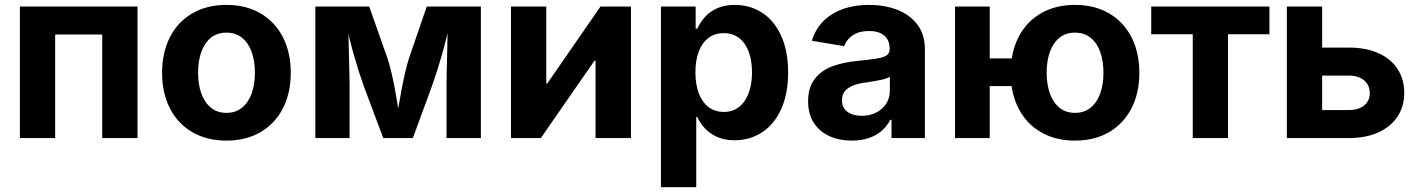

<svg xmlns="http://www.w3.org/2000/svg" viewBox="-20 -573 5889 797"><path d="M550.8 0H404.3V-429.7H209V0H62.5V-545.9H550.8Z M652.8 -270.5Q652.8 -354.5 685.3 -418.5Q717.8 -482.4 778.3 -517.6Q838.9 -552.7 919.9 -552.7Q1001 -552.7 1061.3 -517.6Q1121.6 -482.4 1154.3 -418.5Q1187 -354.5 1187 -270.5Q1187 -187 1154.3 -123.3Q1121.6 -59.6 1061.3 -24.4Q1001 10.7 919.9 10.7Q838.9 10.7 778.3 -24.4Q717.8 -59.6 685.3 -123.3Q652.8 -187 652.8 -270.5ZM1038.1 -271Q1038.1 -319.8 1024.7 -357.4Q1011.2 -395 984.6 -416.3Q958 -437.5 919.9 -437.5Q881.8 -437.5 855.5 -416.3Q829.1 -395 815.7 -357.7Q802.2 -320.3 802.2 -271Q802.2 -222.7 815.7 -185.1Q829.1 -147.5 855.5 -126Q881.8 -104.5 919.9 -104.5Q958 -104.5 984.6 -126Q1011.2 -147.5 1024.7 -185.1Q1038.1 -222.7 1038.1 -271Z M1289.1 -545.9H1512.7L1588.4 -331.1Q1604.5 -282.2 1618.7 -206.1Q1632.8 -129.9 1642.6 -57.1H1623.5Q1631.8 -122.1 1647 -201.4Q1662.1 -280.8 1677.7 -331.1L1751.5 -545.9H1976.1V0H1833.5V-215.3Q1833.5 -258.3 1835.9 -337.4Q1837.9 -409.2 1838.9 -486.8H1848.6Q1835 -417 1814.7 -346.2Q1794.4 -275.4 1772.9 -215.3L1693.8 0H1570.8L1490.2 -215.3Q1468.3 -276.4 1448.2 -347.2Q1428.2 -418 1414.6 -486.8H1425.3L1428.2 -355Q1431.2 -247.6 1431.2 -215.3V0H1289.1Z M2452.1 0V-321.3H2447.8L2225.1 0H2101.1V-545.9H2247.6V-226.1H2251.5L2472.7 -545.9H2599.1V0Z M2723.6 -545.9H2867.7V-454.1H2874.5Q2886.2 -479.5 2905.3 -501.5Q2924.3 -523.4 2955.6 -538.1Q2986.8 -552.7 3030.3 -552.7Q3092.3 -552.7 3142.6 -520.8Q3192.9 -488.8 3222.2 -425.5Q3251.5 -362.3 3251.5 -272Q3251.5 -183.6 3222.7 -120.1Q3193.8 -56.6 3143.3 -23.7Q3092.8 9.3 3029.3 9.3Q2987.3 9.3 2956.3 -4.9Q2925.3 -19 2905.8 -40.5Q2886.2 -62 2874.5 -87.4H2870.1V204.1H2723.6ZM3101.6 -272.5Q3101.6 -320.8 3088.1 -357.7Q3074.7 -394.5 3048.3 -415Q3022 -435.5 2984.4 -435.5Q2947.3 -435.5 2920.9 -415.5Q2894.5 -395.5 2880.6 -358.9Q2866.7 -322.3 2866.7 -272.5Q2866.7 -223.1 2880.6 -186Q2894.5 -148.9 2921.1 -128.7Q2947.8 -108.4 2984.4 -108.4Q3021.5 -108.4 3047.9 -129.2Q3074.2 -149.9 3087.9 -187Q3101.6 -224.1 3101.6 -272.5Z M3334.5 -152.8Q3334.5 -210.4 3362.3 -245.8Q3390.1 -281.2 3435.3 -297.9Q3480.5 -314.5 3540.5 -320.3L3581.1 -324.7Q3615.7 -328.6 3635 -333Q3654.3 -337.4 3663.6 -345.9Q3672.9 -354.5 3672.9 -369.1V-371.6Q3672.9 -406.2 3650.6 -425.3Q3628.4 -444.3 3587.4 -444.3Q3546.9 -444.3 3520.3 -426.8Q3493.7 -409.2 3484.4 -381.3L3350.1 -403.8Q3371.1 -474.6 3433.6 -513.7Q3496.1 -552.7 3587.9 -552.7Q3649.9 -552.7 3702.4 -533.2Q3754.9 -513.7 3787.1 -472.2Q3819.3 -430.7 3819.3 -367.7V0H3680.7V-75.7H3675.8Q3662.1 -49.3 3639.9 -30Q3617.7 -10.7 3586.4 0Q3555.2 10.7 3516.1 10.7Q3463.4 10.7 3422.4 -8.1Q3381.3 -26.9 3357.9 -63.5Q3334.5 -100.1 3334.5 -152.8ZM3673.8 -195.3V-254.4Q3663.1 -247.1 3637.9 -241.7Q3612.8 -236.3 3577.6 -231L3565.4 -229.5Q3522.5 -223.1 3498.8 -205.8Q3475.1 -188.5 3475.1 -156.7Q3475.1 -125.5 3497.6 -108.9Q3520 -92.3 3557.6 -92.3Q3591.3 -92.3 3617.7 -106Q3644 -119.6 3658.9 -143.1Q3673.8 -166.5 3673.8 -195.3Z M3944.3 -545.9H4088.4V0H3944.3ZM4047.9 -330.6H4219.7V-215.8H4047.9ZM4175.3 -270.5Q4175.3 -354.5 4207.8 -418.5Q4240.2 -482.4 4300.8 -517.6Q4361.3 -552.7 4442.4 -552.7Q4523.4 -552.7 4583.7 -517.6Q4644 -482.4 4676.8 -418.5Q4709.5 -354.5 4709.5 -270.5Q4709.5 -187 4676.8 -123.3Q4644 -59.6 4583.7 -24.4Q4523.4 10.7 4442.4 10.7Q4361.3 10.7 4300.8 -24.4Q4240.2 -59.6 4207.8 -123.3Q4175.3 -187 4175.3 -270.5ZM4560.5 -271Q4560.5 -319.8 4547.1 -357.4Q4533.7 -395 4507.1 -416.3Q4480.5 -437.5 4442.4 -437.5Q4404.3 -437.5 4377.9 -416.3Q4351.6 -395 4338.1 -357.7Q4324.7 -320.3 4324.7 -271Q4324.7 -222.7 4338.1 -185.1Q4351.6 -147.5 4377.9 -126Q4404.3 -104.5 4442.4 -104.5Q4480.5 -104.5 4507.1 -126Q4533.7 -147.5 4547.1 -185.1Q4560.5 -222.7 4560.5 -271Z M4931.2 -430.7H4758.8V-545.9H5249.5V-430.7H5077.6V0H4931.2Z M5809.1 -187.5Q5809.1 -131.8 5781.5 -89.6Q5753.9 -47.4 5702.1 -23.7Q5650.4 0 5579.6 0H5321.8V-545.9H5468.3V-116.2H5579.6Q5606 -116.2 5625.5 -124.8Q5645 -133.3 5655.5 -149.2Q5666 -165 5666 -186Q5666 -208.5 5655.5 -224.9Q5645 -241.2 5625.5 -250.2Q5606 -259.3 5579.6 -259.3H5417V-375.5H5579.6Q5650.4 -375.5 5702.4 -352.1Q5754.4 -328.6 5781.7 -286.1Q5809.1 -243.7 5809.1 -187.5Z"/></svg>

Font: Inter RS Variable
Style: Regular
Weight: 400
Designer: Rasmus Andersson (customised by Maria Ramos and Noel Pretorius)
Foundry: rsms
Version: Version 3.001;Glyphs 3.2.3 (3260)